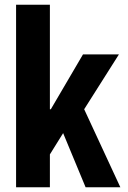

<svg xmlns="http://www.w3.org/2000/svg" viewBox="-20 -792 540 812"><path d="M48 0H191V-139L247 -229L342 0H489L336 -330L483 -562H331L195 -330H191V-772H48Z"/></svg>

Font: Noto Sans Mono CJK SC
Style: Bold
Weight: 700
Designer: Ryoko NISHIZUKA 西塚涼子 (kana, bopomofo & ideographs); Paul D. Hunt (Latin, Greek & Cyrillic); Sandoll Communications 산돌커뮤니
Foundry: Adobe
Version: Version 2.004;hotconv 1.0.118;makeotfexe 2.5.65603